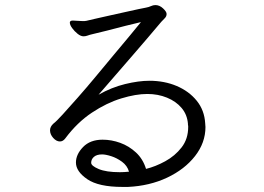

<svg xmlns="http://www.w3.org/2000/svg" viewBox="-20 -727 1040 756"><path d="M462 9Q368 9 323.5 -21.5Q279 -52 279 -87Q279 -119 307 -148Q335 -177 384 -177Q419 -177 453.5 -164.5Q488 -152 515.5 -126.5Q543 -101 555 -62Q592 -71 630.5 -92Q669 -113 695 -146.5Q721 -180 721 -227Q721 -229 721 -230L720 -237Q720 -239 720 -240Q717 -276 695 -302Q673 -328 637.5 -342.5Q602 -357 560 -357Q515 -357 457.5 -339.5Q400 -322 342 -283.5Q284 -245 237 -182Q228 -170 216 -170Q202 -170 189.5 -184Q177 -198 177 -214Q177 -228 190 -240Q202 -249 227 -276.5Q252 -304 286 -342.5Q320 -381 356.5 -425Q393 -469 428 -511Q463 -553 491.5 -587Q520 -621 535 -640Q512 -635 475 -625.5Q438 -616 401.5 -606.5Q365 -597 342 -592Q333 -590 325 -587Q317 -584 309 -584Q298 -584 285.5 -594Q273 -604 264 -616.5Q255 -629 255 -638Q255 -643 260 -645Q262 -646 268 -646Q275 -646 285 -645Q295 -644 305 -644Q309 -644 312.5 -644Q316 -644 320 -645Q328 -647 352 -652.5Q376 -658 407.5 -665Q439 -672 470.5 -679Q502 -686 525 -691Q548 -696 555 -697Q566 -699 574.5 -703Q583 -707 592 -707Q608 -707 622 -694Q636 -681 636 -672Q636 -662 628 -654.5Q620 -647 615 -641Q563 -579 501 -507.5Q439 -436 368 -354Q419 -383 472.5 -396Q526 -409 568 -409Q627 -409 675.5 -388.5Q724 -368 754.5 -330.5Q785 -293 788 -241Q788 -237 788.5 -233.5Q789 -230 789 -227Q789 -165 748 -112.5Q707 -60 638 -27.5Q569 5 484 9ZM488 -51Q481 -75 460.5 -90Q440 -105 418 -112Q396 -119 382 -119Q361 -119 350 -109.5Q339 -100 339 -86Q339 -74 368.5 -61.5Q398 -49 452 -49Q460 -49 469 -49.5Q478 -50 488 -51Z"/></svg>

Font: Klee One SemiBold
Style: Regular
Weight: 600
Designer: Fontworks Inc.
Foundry: Fontworks Inc.
Version: Version 1.00;January 12, 2022;FontCreator 13.0.0.2683 64-bit